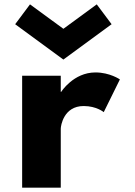

<svg xmlns="http://www.w3.org/2000/svg" viewBox="-20 -860 619 880"><path d="M258.5 0V-270C258.5 -283 271.5 -374 363.5 -374C422.5 -374 455.5 -346 455.5 -346L529.5 -496C529.5 -496 483.5 -528 417.5 -528C316.5 -528 260.5 -439 260.5 -439H258.5V-513H81.5V0ZM117.5 -840 49.5 -749 270.5 -587 491.5 -749 423.5 -840 270.5 -728Z"/></svg>

Font: Sztylet
Style: Bd
Weight: 700
Foundry: Cannot Into Space Fonts, PlusOne Fonts
Version: Version 0.12